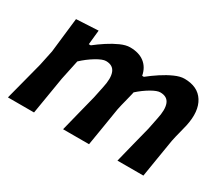

<svg xmlns="http://www.w3.org/2000/svg" viewBox="-96 -725 1076 939"><g transform="rotate(30 442.0 -255.5)"><path d="M13 0Q27 -54 40.2 -104.2Q53.5 -154.5 69.5 -217L87.5 -302.5Q93 -349.5 98.5 -398.5Q104 -447.5 110 -498L234 -504.5L225.5 -423H236.5Q262.5 -443.5 293.5 -463.8Q324.5 -484 354.8 -497.5Q385 -511 408.5 -511Q459 -511 489.8 -487.2Q520.5 -463.5 529 -419.5H538.5Q566 -441.5 598 -462.5Q630 -483.5 661 -497.2Q692 -511 715.5 -511Q791.5 -511 824.2 -459Q857 -407 838 -318.5Q833.5 -297.5 826.5 -271.8Q819.5 -246 813.5 -217Q803 -155 795 -104.5Q787 -54 778 0H631.5Q645 -54.5 657.5 -104.2Q670 -154 684.5 -210.5L697.5 -275Q710.5 -332.5 698.5 -363.2Q686.5 -394 646.5 -394Q628.5 -394 596 -375Q563.5 -356 533 -328.5Q532 -323.5 531 -318.5Q526.5 -297.5 519.5 -271.8Q512.5 -246 506.5 -217Q496.5 -155 488.2 -104.2Q480 -53.5 471 0H324.5Q338 -54.5 350.5 -103.8Q363 -153 377.5 -210.5L391 -275Q404 -332.5 391.8 -363.2Q379.5 -394 340 -394Q321 -394 285.8 -372.8Q250.5 -351.5 219 -322L195.5 -211Q186 -154 177.8 -104.2Q169.5 -54.5 160.5 0Z"/></g></svg>

Font: Commissioner Loud SemiBold
Style: Italic
Weight: 600
Italic angle: -12°
Designer: Kostas Bartsokas
Foundry: Kostas Bartsokas
Version: Version 1.000; ttfautohint (v1.8.3)